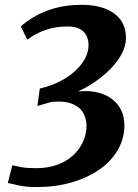

<svg xmlns="http://www.w3.org/2000/svg" viewBox="-20 -768 572 798"><path d="M131.5 9.5Q88.5 9.5 59.8 3Q31 -3.5 12.5 -7.5L31 -81Q46 -77.5 68.8 -73.2Q91.5 -69 130 -69Q179.5 -69 218.2 -83.2Q257 -97.5 284 -122.5Q311 -147.5 325.2 -179.2Q339.5 -211 339.5 -246Q339.5 -274 326 -298.5Q312.5 -323 280.8 -336.2Q249 -349.5 194 -344.5Q185.5 -342 175 -339Q164.5 -336 154.2 -333Q144 -330 135.5 -327.5L145.5 -400Q203 -413 248.8 -440.8Q294.5 -468.5 321.2 -505.2Q348 -542 348 -581Q348 -601.5 339.5 -619.2Q331 -637 312 -647.5Q293 -658 261.5 -658Q209.5 -658 167.8 -643Q126 -628 93.5 -603L66.5 -658Q87.5 -677.5 122.5 -698.5Q157.5 -719.5 207.2 -733.8Q257 -748 321 -748Q375 -748 416.2 -732.5Q457.5 -717 480.5 -686.2Q503.5 -655.5 503.5 -610Q503.5 -577 486 -544.2Q468.5 -511.5 439.5 -482Q410.5 -452.5 375 -428Q339.5 -403.5 304 -388Q351 -392.5 386.8 -383.5Q422.5 -374.5 447 -355.2Q471.5 -336 484.2 -308.5Q497 -281 497 -248Q497 -192 469.8 -145Q442.5 -98 393.2 -63.5Q344 -29 277.2 -9.8Q210.5 9.5 131.5 9.5Z"/></svg>

Font: Merriweather 20pt ExtraBold
Style: Italic
Weight: 800
Italic angle: -7.8°
Version: Version 2.101